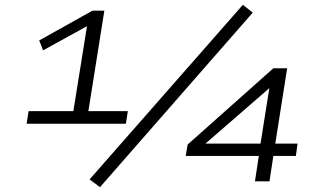

<svg xmlns="http://www.w3.org/2000/svg" viewBox="-20 -749 1326 793"><path d="M90 -238 98 -290H283L342 -658L363 -654L158 -541L142 -582L362 -705H411L345 -290H508L500 -238ZM393 24 350 -8 983 -729 1024 -697ZM1033 0 1049 -105H747L755 -152L1109 -467H1166L1117 -156H1209L1202 -105H1109L1093 0ZM1056 -156 1094 -395H1104L801 -132L803 -156Z"/></svg>

Font: Nunito Sans 7pt Expanded Light
Style: Italic
Weight: 300
Width: 7
Italic angle: -9°
Designer: Vernon Adams
Foundry: Vernon Adams
Version: Version 3.101;gftools[0.9.27]